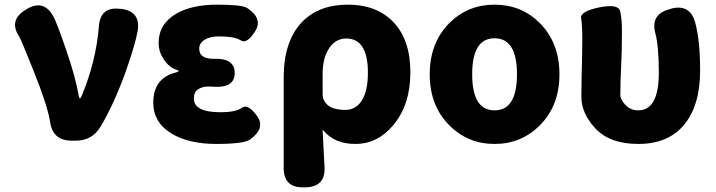

<svg xmlns="http://www.w3.org/2000/svg" viewBox="-20 -603 3068 823"><path d="M287 0Q207 0 195 -79Q184 -150 124 -299Q71 -432 63 -445Q16 -515 88 -560L93 -563Q166 -608 208 -534Q222 -510 264 -388Q304 -272 318 -190Q320 -181 322.5 -181Q325 -181 331 -194Q392 -341 404 -491Q411 -576 495 -565H500Q584 -554 570 -470Q559 -409 516 -288Q466 -152 411 -60Q375 0 305 0Z M716 -30Q637 -78 637 -163Q637 -269 736 -293Q746 -296 746 -298.5Q746 -301 734 -305Q705 -314 681 -350Q660 -382 660 -419Q660 -500 735 -544Q802 -583 909.5 -583Q1017 -583 1039 -569Q1109 -523 1073 -468Q1038 -413 1012 -430Q986 -447 918 -447Q880 -447 857 -432.5Q834 -418 834 -394Q834 -349 901 -351Q986 -353 986 -290Q986 -227 901 -231Q890 -232 869 -232Q848 -232 829.5 -220.5Q811 -209 811 -181Q811 -122 924 -122Q992 -122 1017 -141Q1042 -160 1081 -107Q1120 -54 1052 -5Q1025 14 907.5 14Q790 14 716 -30Z M1281 200Q1196 202 1196 117V-270Q1196 -426 1274 -508Q1346 -583 1471 -583Q1596 -583 1667.5 -507Q1739 -431 1739 -292.5Q1739 -154 1666 -67Q1599 14 1503 14Q1414 14 1366 -44Q1363 -48 1363 -43L1371 113Q1376 197 1291 200ZM1461 -132Q1503 -132 1529 -169Q1557 -210 1557 -291Q1557 -438 1464 -438Q1419 -438 1391 -396.5Q1363 -355 1363 -287V-198Q1363 -174 1380 -157Q1403 -132 1461 -132Z M1907 -65Q1822 -149 1822 -284.5Q1822 -420 1907 -505Q1986 -583 2100 -583Q2214 -583 2293 -505Q2378 -420 2378 -284.5Q2378 -149 2293 -65Q2214 14 2100 14Q1986 14 1907 -65ZM2004 -284.5Q2004 -130 2100 -130Q2196 -130 2196 -284.5Q2196 -439 2100 -439Q2004 -439 2004 -284.5Z M2716 14Q2591 14 2529 -56Q2472 -119 2472 -188Q2472 -231 2473 -274L2475 -351Q2476 -392 2476 -433Q2476 -495 2471 -524.5Q2466 -554 2547 -571Q2631 -588 2638.5 -554.5Q2646 -521 2646 -470Q2646 -427 2645 -384L2640 -257Q2639 -216 2639 -196Q2639 -176 2661 -153Q2683 -130 2716 -130Q2804 -130 2804 -292Q2804 -404 2789 -461Q2768 -542 2849 -563L2857 -566Q2938 -587 2960 -506Q2981 -430 2981 -300Q2981 -152 2913 -69Q2845 14 2716 14Z"/></svg>

Font: Resource Han Rounded KR Heavy
Style: Regular
Weight: 900
Designer: Cyano Hao (round all glyphs); Ryoko NISHIZUKA 西塚涼子 (kana, bopomofo & ideographs); Paul D. Hunt (Latin, Greek & Cyrillic)
Foundry: Cyano Hao
Version: 0.990